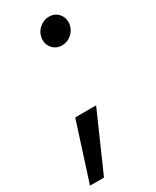

<svg xmlns="http://www.w3.org/2000/svg" viewBox="-193 -573 651 800"><g transform="rotate(-30 132.5 -172.5)"><path d="M-11.2 175.3 77.6 -101.6H178.2L56.2 175.3ZM181.2 -388.7Q152.8 -388.7 135 -409.7Q117.2 -430.7 122.1 -460.4Q126.5 -486.3 147.2 -503.2Q168 -520 191.9 -520Q221.7 -520 238.5 -499Q255.4 -478 251.5 -450.2Q248 -424.8 227.5 -406.7Q207 -388.7 181.2 -388.7Z"/></g></svg>

Font: Inter
Style: Italic
Weight: 400
Italic angle: -9.3988°
Designer: Rasmus Andersson
Foundry: rsms
Version: Version 4.001;git-66647c0bb